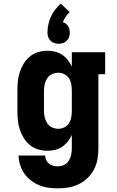

<svg xmlns="http://www.w3.org/2000/svg" viewBox="-20 -815 640 1048"><path d="M296 213Q270 213 244 209.5Q218 206 194 196Q170 186 149 170Q128 154 113 132.5Q98 111 90 85.5Q82 60 81 34H226Q227 47 232.5 59Q238 71 248 79Q258 87 270.5 90Q283 93 296 93Q314 93 330 85Q346 77 355.5 62Q365 47 368.5 30Q372 13 372 -5V-78Q363 -59 349.5 -42Q336 -25 318.5 -13.5Q301 -2 280.5 3Q260 8 238 8Q213 8 188 0.5Q163 -7 143 -23.5Q123 -40 109.5 -62Q96 -84 88 -108.5Q80 -133 77.5 -158.5Q75 -184 75 -210V-320Q75 -346 77.5 -371.5Q80 -397 88 -421.5Q96 -446 109.5 -468Q123 -490 143 -506.5Q163 -523 188 -530.5Q213 -538 238 -538Q260 -538 280.5 -533Q301 -528 318.5 -516.5Q336 -505 349.5 -488Q363 -471 372 -452V-530H554V-410H517V-5Q517 24 512 53.5Q507 83 493.5 109Q480 135 458.5 156Q437 177 410.5 190Q384 203 355 208Q326 213 296 213ZM299 -112Q316 -112 332 -120.5Q348 -129 357 -143.5Q366 -158 369 -175.5Q372 -193 372 -210V-320Q372 -337 369 -354.5Q366 -372 357 -386.5Q348 -401 332 -409.5Q316 -418 299 -418Q281 -418 264.5 -410.5Q248 -403 238 -388Q228 -373 224 -355.5Q220 -338 220 -320V-210Q220 -192 224 -174.5Q228 -157 238 -142Q248 -127 264.5 -119.5Q281 -112 299 -112ZM300 -576Q288 -576 276 -580Q264 -584 255.5 -592.5Q247 -601 243 -613Q239 -625 239 -637Q239 -659 244 -681.5Q249 -704 258 -724Q267 -744 281 -762Q295 -780 312 -795L360 -749Q348 -737 338.5 -723.5Q329 -710 323 -694Q332 -692 339.5 -686Q347 -680 352 -672.5Q357 -665 359 -655.5Q361 -646 361 -637Q361 -625 357 -613Q353 -601 344.5 -592.5Q336 -584 324 -580Q312 -576 300 -576Z"/></svg>

Font: Iosevka Curly Slab HvEx
Style: Regular
Weight: 900
Width: 7
Monospace: yes
Designer: Belleve Invis
Foundry: Belleve Invis
Version: Version 11.1.0; ttfautohint (v1.8.3)